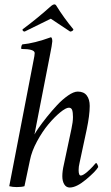

<svg xmlns="http://www.w3.org/2000/svg" viewBox="-20 -836 499 862"><path d="M202.1 -577.1 152.3 -322.3 134.8 -232.4Q139.2 -241.2 153.6 -262Q168 -282.7 190.4 -310.8Q212.9 -338.9 236.6 -364.3Q260.3 -389.6 285.6 -407.2Q311 -424.8 329.1 -424.8Q356.4 -424.8 369.6 -407.2Q382.8 -389.6 382.8 -360.4Q382.8 -318.8 369.1 -253.9L336.9 -103.5Q333 -87.9 333 -72.3Q333 -47.9 342.8 -47.9Q347.7 -47.9 354.7 -52Q361.8 -56.2 368.9 -62Q376 -67.9 383.5 -75.2Q391.1 -82.5 396.5 -88.4Q401.9 -94.2 406.2 -99.6L411.1 -104.5Q413.6 -104.5 417.2 -97.4Q420.9 -90.3 420.9 -85.9Q408.7 -65.4 366 -29.8Q323.2 5.9 293 5.9Q277.3 5.9 268.6 -8.3Q259.8 -22.5 259.8 -44.9Q259.8 -67.9 266.6 -96.7L300.8 -257.8Q307.6 -288.6 307.6 -310.5Q307.6 -331.1 304 -341.8Q300.3 -352.5 289.1 -352.5Q275.9 -352.5 250 -331.3Q224.1 -310.1 197 -277.6Q169.9 -245.1 146 -200.9Q122.1 -156.7 114.3 -116.2Q107.4 -80.6 89.8 0Q76.7 3.9 54.7 3.9Q37.1 3.9 21.5 0L127 -545.9Q127.9 -551.8 130.4 -563.7Q132.8 -575.7 134.3 -584.2Q135.7 -592.8 135.7 -597.7Q135.7 -616.2 76.2 -616.2Q74.2 -619.1 75.7 -626.5Q77.1 -633.8 80.1 -636.7Q133.8 -641.6 209 -668.9Q214.8 -665.5 214.8 -650.4Q214.8 -640.6 202.1 -577.1ZM223.6 -816.4Q230 -816.4 233.4 -809.6Q266.6 -755.9 309.6 -704.1Q309.1 -699.7 304.4 -697Q299.8 -694.3 294.9 -694.3L208 -752Q137.7 -717.8 90.8 -694.3Q86.4 -694.3 83.5 -697Q80.6 -699.7 81.1 -704.1Q149.9 -755.4 210 -809.6Q218.8 -816.4 223.6 -816.4Z"/></svg>

Font: Crimson
Style: Italic
Weight: 400
Italic angle: -11°
Version: Version 0.8